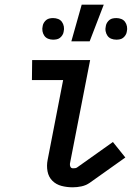

<svg xmlns="http://www.w3.org/2000/svg" viewBox="-20 -786 590 818"><path d="M290 12Q265 12 242 6Q219 0 203 -16Q187 -32 182.5 -56Q178 -80 183 -105L249 -445H116L117 -530H364L278 -89Q277 -82 280 -75.5Q283 -69 291 -69Q295 -69 300 -69.5Q305 -70 309 -73L461 -181L514 -115L362 -7Q346 4 327 8Q308 12 290 12ZM476 -617Q464 -617 454 -621Q444 -625 438 -633.5Q432 -642 430 -653Q428 -664 431 -676Q432 -683 436.5 -690Q441 -697 447 -701.5Q453 -706 460.5 -707.5Q468 -709 476 -709Q487 -709 497 -705Q507 -701 513 -692.5Q519 -684 521 -673Q523 -662 520 -650Q519 -643 514.5 -636Q510 -629 504 -624.5Q498 -620 490.5 -618.5Q483 -617 476 -617ZM206 -617Q195 -617 185 -621Q175 -625 169 -633.5Q163 -642 161 -653Q159 -664 162 -676Q163 -683 167.5 -690Q172 -697 178 -701.5Q184 -706 191.5 -707.5Q199 -709 206 -709Q218 -709 228 -705Q238 -701 244 -692.5Q250 -684 252 -673Q254 -662 251 -650Q250 -643 245.5 -636Q241 -629 235 -624.5Q229 -620 221.5 -618.5Q214 -617 206 -617ZM284 -610 328 -766H422L362 -610Z"/></svg>

Font: Lode Dark Term
Style: Bold Italic
Weight: 700
Italic angle: -11°
Monospace: yes
Designer: Belleve Invis
Foundry: Belleve Invis
Version: Version 29.2.0